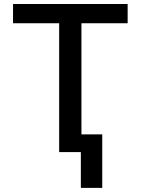

<svg xmlns="http://www.w3.org/2000/svg" viewBox="-20 -747 691 943"><path d="M44 -632.8V-727.3H606.9V-632.8H380V-87H482.2V175.8H377.1V0H270.6V-632.8Z"/></svg>

Font: Cannonade Med
Style: Regular
Weight: 500
Designer: Rasmus Andersson
Foundry: rsms
Version: Version 3.012;git-f93a4a705